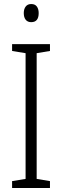

<svg xmlns="http://www.w3.org/2000/svg" viewBox="-20 -933 309 953"><path d="M228 0H40V-34L107 -45V-669L40 -680V-714H228V-680L162 -669V-45L228 -34ZM135 -913Q154 -913 163 -900.5Q172 -888 172 -868Q172 -823 135 -823Q117 -823 107.5 -835Q98 -847 98 -868Q98 -888 107.5 -900.5Q117 -913 135 -913Z"/></svg>

Font: Noto Sans Myanmar UI Condensed Light
Style: Regular
Weight: 300
Width: 3
Designer: Monotype Design Team
Foundry: Monotype Imaging Inc.
Version: Version 2.103; ttfautohint (v1.8.4.7-5d5b)